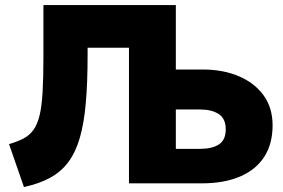

<svg xmlns="http://www.w3.org/2000/svg" viewBox="-20 -720 1112 754"><path d="M74 14.5 15.5 -154Q49.5 -164 73 -176.5Q96.5 -189 111.8 -210.5Q127 -232 135.5 -267.2Q144 -302.5 147.2 -357.8Q150.5 -413 150.5 -494V-700H670.5L486.5 -532.5H324V-503Q324 -396 317 -316Q310 -236 293.5 -179Q277 -122 248.5 -83.8Q220 -45.5 177 -22Q134 1.5 74 14.5ZM670.5 -135.5H766Q813 -135.5 839.8 -153Q866.5 -170.5 866.5 -212Q866.5 -254.5 838.8 -272.2Q811 -290 767 -290H670.5ZM486.5 0V-700H670.5V-447H776.5Q855.5 -447 917.2 -421Q979 -395 1014.8 -346Q1050.5 -297 1050.5 -228Q1050.5 -155 1017.8 -104.2Q985 -53.5 922.8 -26.8Q860.5 0 772 0Z"/></svg>

Font: Geologica Cursive ExtraBold
Style: Regular
Weight: 800
Designer: Sindre Bremnes, Frode Helland
Foundry: Monokrom Skriftforlag AS
Version: Version 1.010;gftools[0.9.28]